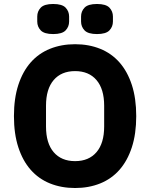

<svg xmlns="http://www.w3.org/2000/svg" viewBox="-20 -932 754 964"><path d="M357 12Q288 12 231 -11Q174 -34 134 -79.5Q94 -125 72 -192.5Q50 -260 50 -349Q50 -438 72 -505.5Q94 -573 134 -618.5Q174 -664 231 -687Q288 -710 357 -710Q426 -710 483 -687Q540 -664 580 -618.5Q620 -573 642 -505.5Q664 -438 664 -349Q664 -260 642 -192.5Q620 -125 580 -79.5Q540 -34 483 -11Q426 12 357 12ZM357 -123Q426 -123 464.5 -168Q503 -213 503 -297V-401Q503 -485 464.5 -530Q426 -575 357 -575Q288 -575 249.5 -530Q211 -485 211 -401V-297Q211 -213 249.5 -168Q288 -123 357 -123ZM247 -761Q202 -761 184.5 -779.5Q167 -798 167 -824V-849Q167 -875 184.5 -893.5Q202 -912 247 -912Q292 -912 309.5 -893.5Q327 -875 327 -849V-824Q327 -798 309.5 -779.5Q292 -761 247 -761ZM467 -761Q422 -761 404.5 -779.5Q387 -798 387 -824V-849Q387 -875 404.5 -893.5Q422 -912 467 -912Q512 -912 529.5 -893.5Q547 -875 547 -849V-824Q547 -798 529.5 -779.5Q512 -761 467 -761Z"/></svg>

Font: IBM Plex Arabic
Style: Bold
Weight: 700
Designer: Mike Abbink, Paul van der Laan, Pieter van Rosmalen, Wael Morcos, Khajak Apelian
Foundry: Bold Monday
Version: Version 1.0